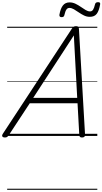

<svg xmlns="http://www.w3.org/2000/svg" viewBox="-66 -1252 943 1768"><path d="M-22 14Q-38 14 -44 5Q-50 -4 -40 -20L597 -990Q605 -1002 613 -1006.5Q621 -1011 635 -1011Q648 -1011 654 -1005.5Q660 -1000 661 -984L717 -14Q718 0 711.5 7Q705 14 690 14Q676 14 670.5 8.5Q665 3 664 -10L648 -301H208L16 -9Q6 5 -1 9.5Q-8 14 -22 14ZM240 -351H645L614 -926ZM501 -1094Q479 -1094 481 -1116Q491 -1173 513 -1201.5Q535 -1230 575 -1230Q603 -1230 629 -1217.5Q655 -1205 678.5 -1188.5Q702 -1172 723 -1159.5Q744 -1147 763 -1147Q781 -1147 791 -1162.5Q801 -1178 809 -1212Q813 -1232 837 -1232Q849 -1232 853.5 -1227Q858 -1222 856 -1211Q846 -1153 825 -1125Q804 -1097 761 -1097Q733 -1097 707.5 -1109.5Q682 -1122 659 -1138Q636 -1154 614.5 -1166.5Q593 -1179 573 -1179Q556 -1179 545.5 -1164Q535 -1149 527 -1114Q525 -1103 518.5 -1098.5Q512 -1094 501 -1094ZM0 486H830V496H0ZM0 -20H830V0H0ZM0 -505H830V-500H0ZM0 -1006H830V-996H0Z"/></svg>

Font: Playwrite CA Guides
Style: Regular
Weight: 400
Designer: Veronika Burian, José Scaglione
Foundry: TypeTogether
Version: Version 1.003